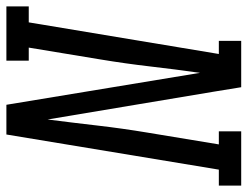

<svg xmlns="http://www.w3.org/2000/svg" viewBox="-133 -668 775 601"><g transform="rotate(90 254.5 -367.5)"><path d="M-26 0V-70H24L123 -665H82V-735H227L241 -649L328 -129Q338 -207 347 -285Q356 -363 369 -441L406 -665H365V-735H535V-665H485L375 0H282L182 -606Q171 -528 162 -450Q153 -372 140 -294L103 -70H144V0Z"/></g></svg>

Font: Iosevka Slab Oblique
Style: Regular
Weight: 400
Italic angle: -9°
Monospace: yes
Designer: Belleve Invis
Foundry: Belleve Invis
Version: Version 11.1.1; ttfautohint (v1.8.3)